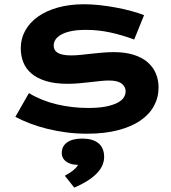

<svg xmlns="http://www.w3.org/2000/svg" viewBox="-20 -606 790 885"><path d="M113.3 -176.8Q171.9 -141.6 242.2 -125Q312.5 -108.4 386.2 -108.4Q436 -108.4 469.2 -115.2Q502.4 -122.1 522.5 -132.8Q542.5 -143.6 550.8 -157.2Q559.1 -170.9 559.1 -185.1Q559.1 -205.6 541.3 -220.2Q523.4 -234.9 482.4 -234.9Q463.4 -234.9 441.4 -232.4Q419.4 -230 395.3 -227.3Q371.1 -224.6 345 -222.2Q318.8 -219.7 292 -219.7Q233.4 -219.7 192.1 -232.4Q150.9 -245.1 125 -267.1Q99.1 -289.1 87.4 -319.1Q75.7 -349.1 75.7 -383.8Q75.7 -427.7 96.2 -464.8Q116.7 -502 154.8 -529.1Q192.9 -556.2 246.8 -571.3Q300.8 -586.4 367.2 -586.4Q401.9 -586.4 439.7 -582.3Q477.5 -578.1 514.2 -571.3Q550.8 -564.5 584.5 -555.4Q618.2 -546.4 644 -536.1L598.6 -423.8Q543.5 -444.3 488.5 -456.3Q433.6 -468.3 375.5 -468.3Q335 -468.3 306.9 -462.2Q278.8 -456.1 261.2 -446Q243.7 -436 235.6 -423.1Q227.5 -410.2 227.5 -396Q227.5 -385.7 231.7 -377.4Q235.8 -369.1 245.4 -363Q254.9 -356.9 270.3 -353.8Q285.6 -350.6 308.1 -350.6Q328.6 -350.6 351.6 -353Q374.5 -355.5 399.4 -358.2Q424.3 -360.8 450.9 -363.3Q477.5 -365.7 505.4 -365.7Q557.1 -365.7 595.9 -353.5Q634.8 -341.3 660.2 -319.3Q685.5 -297.4 698.2 -267.6Q710.9 -237.8 710.9 -202.6Q710.9 -157.2 689.9 -118.2Q668.9 -79.1 627.4 -50.5Q585.9 -22 524.2 -5.9Q462.4 10.3 381.3 10.3Q331.5 10.3 285.2 4.2Q238.8 -2 196.8 -12.5Q154.8 -22.9 117.9 -37.1Q81.1 -51.3 50.8 -67.4ZM264.6 100.1Q264.6 67.9 289.3 50.3Q314 32.7 359.4 32.7Q382.3 32.7 400.9 37.8Q419.4 43 432.6 53.2Q445.8 63.5 452.9 79.6Q460 95.7 460 117.7Q460 159.2 424.6 194.8Q389.2 230.5 322.3 258.8L278.8 204.1Q291 197.3 300.3 191.4Q309.6 185.5 316.9 179.7Q324.2 173.8 329.8 167.7Q335.4 161.6 339.8 153.8Q319.3 153.8 305.2 148.9Q291 144 282 136.5Q272.9 128.9 268.8 119.4Q264.6 109.9 264.6 100.1Z"/></svg>

Font: Krona One
Style: Regular
Weight: 400
Version: Version 1.003